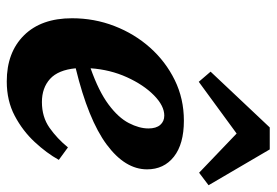

<svg xmlns="http://www.w3.org/2000/svg" viewBox="-145 -658 818 568"><g transform="rotate(90 264.0 -374.0)"><path d="M322 -451Q293 -451 262 -420.5Q231 -390 208.5 -340.5Q186 -291 182 -233Q250 -257 289 -286Q328 -315 344 -346Q360 -377 360 -404Q360 -427 349.5 -439Q339 -451 322 -451ZM221 15Q135 15 84.5 -36Q34 -87 34 -178Q34 -244 57 -303.5Q80 -363 121 -409Q162 -455 217 -482Q272 -509 337 -509Q406 -509 443.5 -479.5Q481 -450 481 -400Q481 -335 407.5 -280.5Q334 -226 182 -189Q187 -137 213.5 -113Q240 -89 282 -89Q326 -89 358 -111.5Q390 -134 416 -166L453 -139Q433 -103 400 -67.5Q367 -32 322.5 -8.5Q278 15 221 15ZM491 -554 375 -665 222 -553 192 -588 357 -763H422L528 -582Z"/></g></svg>

Font: Source Serif 4 SmText
Style: Bold Italic
Weight: 700
Italic angle: -12°
Designer: Frank Grießhammer
Foundry: Adobe
Version: Version 4.005;hotconv 1.1.0;makeotfexe 2.6.0